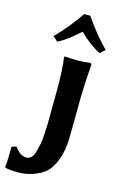

<svg xmlns="http://www.w3.org/2000/svg" viewBox="-171 -737 656 1028"><g transform="rotate(15 157.5 -223.0)"><path d="M323.2 -522 295.9 -498Q239.7 -524.9 178.2 -585Q112.3 -523.9 61 -498L34.2 -522Q106 -595.2 162.1 -678.2H195.8Q258.3 -586.9 323.2 -522ZM127 -234.9Q127.9 -368.7 117.2 -428.2L120.1 -432.1Q125 -432.1 150.4 -430.7Q175.8 -429.2 190.9 -429.2Q215.8 -429.2 259.8 -434.1Q268.6 -434.1 269 -423.8Q261.2 -322.8 259.8 -246.1L257.8 -28.8Q256.8 90.3 209 158.2Q185.1 192.4 137.5 212.2Q89.8 231.9 43.9 231.9Q-20 231.9 -34.2 224.1L-35.2 221.2Q-30.3 203.1 -29.8 107.9L-2.9 101.1Q5.9 117.2 23.9 130.6Q42 144 61 144Q76.2 144 87.6 133.1Q99.1 122.1 105.5 99.1Q111.8 76.2 116.5 54.2Q121.1 32.2 123 -2.9Q125 -38.1 125.5 -59.6Q126 -81.1 126 -116.2Z"/></g></svg>

Font: Linux Biolinum
Style: Bold
Weight: 700
Designer: Philipp H. Poll
Foundry: Philipp H. Poll
Version: Version 1.3.2 ; ttfautohint (v0.9)